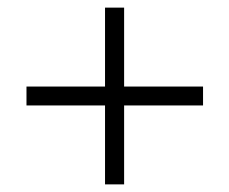

<svg xmlns="http://www.w3.org/2000/svg" viewBox="-20 -585 604 506"><path d="M307.1 -307.1V-99.1H256.8V-307.1H49.8V-356.9H256.8V-564.9H307.1V-356.9H515.1V-307.1Z"/></svg>

Font: Times New Roman
Style: Regular
Weight: 400
Designer: Steve Matteson
Foundry: Ascender Corporation
Version: Version 2.00.3